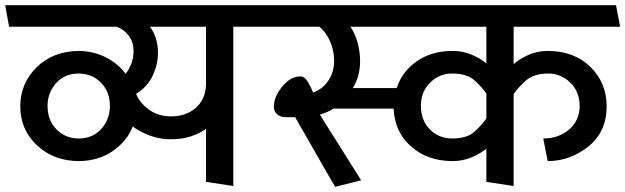

<svg xmlns="http://www.w3.org/2000/svg" viewBox="-31 -700 2407 739"><path d="M493 -339Q504 -308 539 -280.5Q574 -253 627 -252Q684 -252 721.5 -284Q759 -316 762 -372V-597H546Q559 -581 568 -555Q577 -529 577 -498Q577 -452 556.5 -408.5Q536 -365 493 -339ZM274 -80Q176 -80 111.5 -140.5Q47 -201 47 -291Q47 -378 109.5 -440.5Q172 -503 273 -504Q330 -503 377 -479Q424 -455 452 -416Q465 -431 474 -453.5Q483 -476 483 -504Q483 -538 464.5 -562.5Q446 -587 418 -597H4L-11 -680H974L989 -597H867V16L762 0V-204Q738 -187 705 -175.5Q672 -164 625 -164Q585 -164 547.5 -177.5Q510 -191 480 -213Q458 -157 403.5 -119Q349 -81 274 -80ZM392 -292Q392 -347 357.5 -382Q323 -417 272 -417Q218 -417 185 -380Q152 -343 152 -292Q152 -237 186.5 -202Q221 -167 272 -167Q326 -167 359 -204Q392 -241 392 -292Z M1318 -597Q1337 -569 1346 -533.5Q1355 -498 1355 -465Q1355 -436 1348 -409.5Q1341 -383 1327 -361H1496Q1516 -424 1573 -464Q1630 -504 1711 -504Q1750 -504 1784.5 -489.5Q1819 -475 1841 -456V-597ZM1709 -417Q1660 -417 1624.5 -382Q1589 -347 1589 -292Q1589 -237 1623.5 -202Q1658 -167 1709 -167Q1766 -167 1794.5 -192.5Q1823 -218 1841 -244V-340Q1824 -365 1795 -391Q1766 -417 1709 -417ZM2060 -167Q2120 -167 2160 -202Q2200 -237 2200 -292Q2200 -347 2164 -382Q2128 -417 2080 -417Q2023 -417 1992.5 -389.5Q1962 -362 1946 -338V16L1841 0V-128Q1819 -109 1784.5 -94.5Q1750 -80 1711 -80Q1615 -80 1551.5 -136Q1488 -192 1484 -282H1253Q1242 -275 1228.5 -269Q1215 -263 1200 -259L1359 -6L1259 19Q1220 -47 1182 -114.5Q1144 -182 1105 -249H1067Q1048 -249 1035.5 -260.5Q1023 -272 1023 -289Q1023 -327 1055 -366.5Q1087 -406 1126 -406Q1141 -406 1154 -384.5Q1167 -363 1174 -344Q1211 -357 1233 -390Q1255 -423 1255 -466Q1255 -506 1239 -542Q1223 -578 1198 -597H982Q978 -618 974.5 -638.5Q971 -659 967 -680H2340L2356 -597H1946V-453Q1968 -473 2002.5 -488.5Q2037 -504 2077 -504Q2179 -504 2241.5 -442.5Q2304 -381 2304 -291Q2304 -193 2234 -136.5Q2164 -80 2077 -80Z"/></svg>

Font: Palanquin Medium
Style: Regular
Weight: 500
Designer: Pria Ravichandran
Version: Version 1.0.4